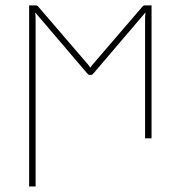

<svg xmlns="http://www.w3.org/2000/svg" viewBox="-20 -513 670 712"><path d="M542 -493V0H518V-437Q518 -444 518.2 -451.8Q518.5 -459.5 519.5 -467L328.5 -243Q326 -239.5 323.2 -237.2Q320.5 -235 315 -235Q309.5 -235 306.8 -237.2Q304 -239.5 301.5 -243L110.5 -467Q111.5 -459.5 111.8 -451.8Q112 -444 112 -437V178.5H88V-493H111.5Q115.5 -493 118 -491.8Q120.5 -490.5 123.5 -486.5L307.5 -272.5Q312 -266.5 315 -262Q316.5 -264.5 318.2 -266.8Q320 -269 322.5 -272.5L506.5 -486.5Q509.5 -490.5 512 -491.8Q514.5 -493 518.5 -493Z"/></svg>

Font: Lato ExtraLight
Style: Regular
Weight: 275
Designer: Lukasz Dziedzic with Adam Twardoch and Botio Nikoltchev
Foundry: tyPoland Lukasz Dziedzic
Version: Version 2.015; 2015-08-06; http://www.latofonts.com/